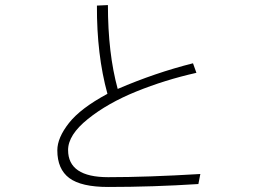

<svg xmlns="http://www.w3.org/2000/svg" viewBox="-20 -743 1040 767"><path d="M209 -142.6Q209 -192.4 255.4 -251.5Q301.8 -310.5 409.2 -368.2Q366.2 -524.4 367.2 -720.7L411.1 -722.7Q411.1 -530.3 450.2 -387.7Q599.6 -452.1 751 -490.2L764.6 -452.1Q638.7 -423.8 524.4 -377.4Q410.2 -331.1 331.1 -267.6Q252 -204.1 252 -143.6Q252 -35.2 412.1 -35.2Q568.4 -35.2 780.3 -47.9L772.5 -7.8Q589.8 3.9 412.1 3.9Q304.7 3.9 256.8 -31.7Q209 -67.4 209 -142.6Z"/></svg>

Font: Gothic A1 ExtraLight
Style: Regular
Weight: 275
Designer: HanYang I&C Co.,Ltd.
Foundry: HanYang I&C Co.,Ltd.
Version: Version 2.50